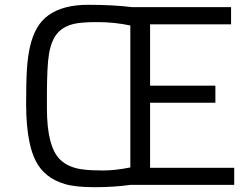

<svg xmlns="http://www.w3.org/2000/svg" viewBox="-20 -777 1039 807"><path d="M528.8 0Q459 9.8 377.9 9.8Q296.9 9.8 252.7 -3.4Q208.5 -16.6 178.5 -40.8Q148.4 -64.9 130.9 -99.4Q113.3 -133.8 104.5 -176.8Q89.8 -244.6 89.8 -340.3Q89.8 -436 93.3 -488.5Q96.7 -541 106.7 -583.5Q116.7 -626 135 -658.4Q153.3 -690.9 183.6 -712.9Q244.6 -756.8 350.3 -756.8Q456.1 -756.8 534.2 -747.1H951.2V-674.8H610.8V-417H885.3V-345.2H610.8V-71.8H964.4V0ZM527.8 -669.9Q460.4 -684.1 390.4 -684.1Q320.3 -684.1 289.1 -676.3Q257.8 -668.5 236.8 -652.1Q215.8 -635.7 203.9 -610.6Q191.9 -585.4 186 -550.8Q177.2 -499.5 177.2 -374V-321.8Q177.2 -160.2 232.9 -106Q268.1 -71.8 330.6 -64.5Q360.8 -60.5 412.6 -60.5Q464.4 -60.5 527.8 -73.2Z"/></svg>

Font: Armata
Style: Regular
Weight: 400
Designer: Viktoriya Grabowska
Foundry: Viktoriya Grabowska
Version: Version 1.003